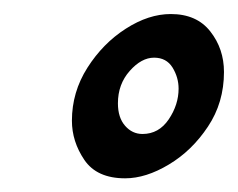

<svg xmlns="http://www.w3.org/2000/svg" viewBox="-20 -585 341 275"><path d="M300.8 -481.9Q300.8 -438 277.8 -403.6Q254.9 -369.1 221.9 -349.4Q189 -329.6 159.2 -329.6Q118.7 -329.6 100.8 -356Q83 -382.3 83 -412.1Q83 -453.1 105.2 -488Q127.4 -522.9 160.2 -543.9Q192.9 -564.9 224.6 -564.9Q261.7 -564.9 281.2 -540Q300.8 -515.1 300.8 -481.9ZM184.1 -393.1Q207.5 -393.1 221.7 -414.1Q235.8 -435.1 235.8 -458Q235.8 -474.1 227.1 -488.3Q218.3 -502.4 200.7 -502.4Q182.6 -502.4 165.8 -483.4Q148.9 -464.4 148.9 -437Q148.9 -416.5 159.2 -404.8Q169.4 -393.1 184.1 -393.1Z"/></svg>

Font: Dai Banna SIL SemiBold
Style: Italic
Weight: 600
Italic angle: -11°
Designer: Victor Gaultney
Foundry: SIL International
Version: Version 4.000